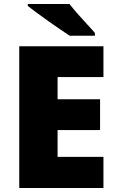

<svg xmlns="http://www.w3.org/2000/svg" viewBox="-20 -947 589 967"><path d="M501 0H77V-714H501V-559H270V-447H484V-292H270V-157H501ZM330 -927Q347 -905 370.5 -878Q394 -851 418 -825.5Q442 -800 458 -781V-767H331Q311 -780 282.5 -799.5Q254 -819 223.5 -840.5Q193 -862 165.5 -882.5Q138 -903 120 -917V-927Z"/></svg>

Font: Noto Sans Ethiopic Black
Style: Regular
Weight: 900
Designer: Monotype Design Team
Foundry: Monotype Imaging Inc.
Version: Version 2.102; ttfautohint (v1.8.4.7-5d5b)